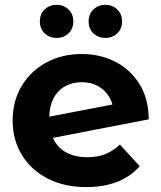

<svg xmlns="http://www.w3.org/2000/svg" viewBox="-20 -770 671 798"><path d="M338.7 7.6Q246.6 7.6 177.5 -28.2Q108.4 -64 70.4 -126.7Q32.5 -189.4 32.5 -269.2Q32.5 -349.8 69.8 -412.3Q107.2 -474.7 172.2 -510.1Q237.2 -545.5 319.9 -545.5Q396.3 -545.5 459 -513.5Q521.6 -481.5 559.6 -420.8Q597.6 -360.2 598.2 -274L163.7 -190L161.9 -280.7L506.4 -346.9L452.6 -292.9Q453.2 -332.6 436.3 -363Q419.5 -393.5 389.7 -410.9Q360 -428.3 320.3 -428.3Q280.2 -428.3 249.4 -410.7Q218.5 -393.1 201.6 -359.4Q184.7 -325.8 184.7 -278.3Q184.7 -224.9 203.7 -188.9Q222.7 -152.8 258.4 -134.7Q294.1 -116.6 343.3 -116.6Q386.1 -116.6 418.2 -129.6Q450.2 -142.6 478.4 -169.2L560.8 -79.2Q523.8 -36.8 467.9 -14.6Q411.9 7.6 338.7 7.6ZM417.9 -612.3Q388.9 -612.3 368.6 -631.1Q348.4 -650 348.4 -681Q348.4 -711.9 368.6 -731Q388.9 -750.1 417.9 -750.1Q446.8 -750.1 467.1 -731Q487.3 -711.9 487.3 -681Q487.3 -650 467.1 -631.1Q446.8 -612.3 417.9 -612.3ZM215.2 -612.3Q186.2 -612.3 166 -631.1Q145.7 -650 145.7 -681Q145.7 -711.9 166 -731Q186.2 -750.1 215.2 -750.1Q244.1 -750.1 264.4 -731Q284.7 -711.9 284.7 -681Q284.7 -650 264.4 -631.1Q244.1 -612.3 215.2 -612.3Z"/></svg>

Font: Montserrat Alternates Thin
Style: Regular
Weight: 100
Designer: Julieta Ulanovsky
Foundry: Julieta Ulanovsky
Version: Version 9.000